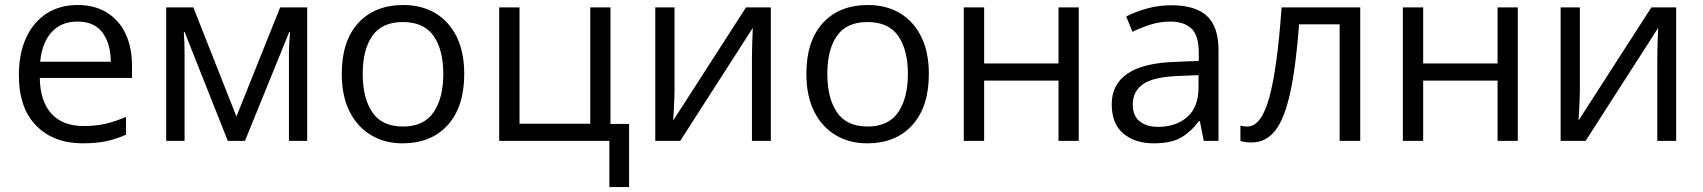

<svg xmlns="http://www.w3.org/2000/svg" viewBox="-20 -565 6829 770"><path d="M291.5 -544.9Q359.9 -544.9 408.7 -514.6Q457.5 -484.4 483.4 -429.9Q509.3 -375.5 509.3 -302.7V-252.4H139.6Q141.1 -158.2 186.5 -108.9Q231.9 -59.6 314.5 -59.6Q365.2 -59.6 404.3 -68.8Q443.4 -78.1 485.4 -96.2V-24.9Q444.8 -6.8 405 1.5Q365.2 9.8 311 9.8Q195.3 9.8 125.5 -60.8Q55.7 -131.3 55.7 -263.7Q55.7 -350.1 84.7 -413.3Q113.8 -476.6 166.7 -510.7Q219.7 -544.9 291.5 -544.9ZM290.5 -478.5Q225.6 -478.5 187 -436Q148.4 -393.6 141.1 -317.4H424.3Q423.8 -389.2 391.4 -433.8Q358.9 -478.5 290.5 -478.5Z M1211.9 -535.2V0H1138.7V-348.6Q1138.7 -370.1 1139.9 -392.3Q1141.1 -414.6 1143.1 -437H1140.1L962.4 0H893.6L720.2 -437H717.3Q720.2 -391.6 720.2 -345.7V0H646.5V-535.2H755.4L928.2 -97.7L1103.5 -535.2Z M1841.8 -268.6Q1841.8 -136.7 1775.6 -63.5Q1709.5 9.8 1594.2 9.8Q1522.9 9.8 1467.8 -23.2Q1412.6 -56.2 1381.6 -118.4Q1350.6 -180.7 1350.6 -268.6Q1350.6 -400.4 1416.7 -472.7Q1482.9 -544.9 1597.7 -544.9Q1670.9 -544.9 1725.8 -512.2Q1780.8 -479.5 1811.3 -417.7Q1841.8 -356 1841.8 -268.6ZM1434.6 -268.6Q1434.6 -171.4 1473.4 -114.5Q1512.2 -57.6 1596.2 -57.6Q1679.7 -57.6 1718.8 -114.7Q1757.8 -171.9 1757.8 -268.6Q1757.8 -364.7 1719 -420.7Q1680.2 -476.6 1595.7 -476.6Q1512.2 -476.6 1473.4 -421.4Q1434.6 -366.2 1434.6 -268.6Z M2502.9 185.1H2423.8V0H1981.9V-535.2H2063.5V-68.8H2347.2V-535.2H2428.2V-67.9H2502.9Z M2685.1 -535.2V-198.7Q2685.1 -186 2684.1 -163.3Q2683.1 -140.6 2681.9 -117.9Q2680.7 -95.2 2679.7 -81.5L2971.7 -535.2H3071.3V0H2995.6V-328.1Q2995.6 -343.8 2996.1 -368.2Q2996.6 -392.6 2997.6 -416.3Q2998.5 -439.9 2999 -453.1L2708 0H2607.9V-535.2Z M3705.1 -268.6Q3705.1 -136.7 3638.9 -63.5Q3572.8 9.8 3457.5 9.8Q3386.2 9.8 3331.1 -23.2Q3275.9 -56.2 3244.9 -118.4Q3213.9 -180.7 3213.9 -268.6Q3213.9 -400.4 3280 -472.7Q3346.2 -544.9 3460.9 -544.9Q3534.2 -544.9 3589.1 -512.2Q3644 -479.5 3674.6 -417.7Q3705.1 -356 3705.1 -268.6ZM3297.9 -268.6Q3297.9 -171.4 3336.7 -114.5Q3375.5 -57.6 3459.5 -57.6Q3543 -57.6 3582 -114.7Q3621.1 -171.9 3621.1 -268.6Q3621.1 -364.7 3582.3 -420.7Q3543.5 -476.6 3459 -476.6Q3375.5 -476.6 3336.7 -421.4Q3297.9 -366.2 3297.9 -268.6Z M3926.8 -535.2V-310.5H4225.1V-535.2H4306.2V0H4225.1V-241.7H3926.8V0H3845.2V-535.2Z M4678.2 -543.9Q4773.9 -543.9 4820.3 -501Q4866.7 -458 4866.7 -363.8V0H4807.6L4792 -79.1H4788.1Q4754.4 -34.7 4715.1 -12.5Q4675.8 9.8 4606.4 9.8Q4533.2 9.8 4485.8 -28.8Q4438.5 -67.4 4438.5 -147Q4438.5 -227.1 4502 -270Q4565.4 -313 4695.3 -316.9L4787.6 -320.8V-353.5Q4787.6 -422.9 4757.8 -450.7Q4728 -478.5 4673.8 -478.5Q4631.8 -478.5 4593.8 -466.3Q4555.7 -454.1 4521.5 -437.5L4496.6 -499Q4532.7 -517.6 4579.6 -530.8Q4626.5 -543.9 4678.2 -543.9ZM4786.6 -263.7 4705.1 -260.3Q4605 -256.3 4564 -227.5Q4522.9 -198.7 4522.9 -146Q4522.9 -100.1 4550.8 -78.1Q4578.6 -56.2 4624.5 -56.2Q4695.8 -56.2 4741.2 -95.7Q4786.6 -135.3 4786.6 -214.4Z M5435.1 0H5352.5V-467.3H5189.9Q5177.2 -298.8 5154.5 -194.3Q5131.8 -89.8 5094.5 -41.7Q5057.1 6.3 4999.5 6.3Q4970.2 6.3 4954.6 0V-61.5Q4965.8 -57.6 4982.9 -57.6Q5038.1 -57.6 5070.3 -173.6Q5102.5 -289.6 5119.6 -535.2H5435.1Z M5687.5 -535.2V-310.5H5985.8V-535.2H6066.9V0H5985.8V-241.7H5687.5V0H5606V-535.2Z M6315.9 -535.2V-198.7Q6315.9 -186 6314.9 -163.3Q6314 -140.6 6312.7 -117.9Q6311.5 -95.2 6310.5 -81.5L6602.5 -535.2H6702.1V0H6626.5V-328.1Q6626.5 -343.8 6627 -368.2Q6627.4 -392.6 6628.4 -416.3Q6629.4 -439.9 6629.9 -453.1L6338.9 0H6238.8V-535.2Z"/></svg>

Font: Open Sans
Style: Regular
Weight: 400
Designer: Monotype Design Team
Foundry: Monotype Imaging Inc.
Version: Version 3.000; ttfautohint (v1.8.4)